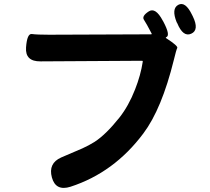

<svg xmlns="http://www.w3.org/2000/svg" viewBox="-20 -882 1040 951"><path d="M329 43Q256 66 237 -3Q218 -73 283 -102L388 -147Q419 -161 448 -179Q504 -215 571 -299Q617 -357 649 -439Q677 -510 687 -576Q688 -581 683 -581L181 -578Q104 -577 109 -647Q114 -717 138 -713.5Q162 -710 223 -710L728 -712Q733 -712 731 -716Q705 -766 693 -784Q681 -802 716 -825Q750 -848 786 -780L789 -775Q825 -707 804 -698Q799 -696 803 -693Q863 -654 858 -644.5Q853 -635 841 -585Q781 -342 690 -221Q545 -27 329 43ZM927 -715Q887 -697 858 -767L855 -772Q828 -839 863 -858Q898 -877 931 -809L935 -801Q968 -733 927 -715Z"/></svg>

Font: Resource Han Rounded KR
Style: Bold
Weight: 700
Designer: Cyano Hao (round all glyphs); Ryoko NISHIZUKA 西塚涼子 (kana, bopomofo & ideographs); Paul D. Hunt (Latin, Greek & Cyrillic)
Foundry: Cyano Hao
Version: 0.990